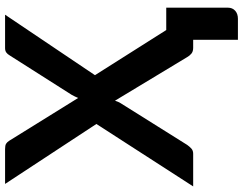

<svg xmlns="http://www.w3.org/2000/svg" viewBox="-118 -644 935 738"><g transform="rotate(-90 349.0 -275.5)"><path d="M688 -103.5V133.5Q688 151 676.2 161.5Q664.5 172 645.5 172H564.5V0H533.5Q519.5 0 511.2 -7Q503 -14 498 -23L330.5 -300.5Q326.5 -288 321 -279L160.5 -23Q154.5 -14.5 146.8 -7.2Q139 0 126.5 0H1L241 -372L10.5 -723H144.5Q158.5 -723 164.8 -719.2Q171 -715.5 176.5 -707L341 -442Q346 -454.5 353 -467L504 -704.5Q509.5 -714 516 -718.5Q522.5 -723 532.5 -723H661L428.5 -377.5L602 -103.5Z"/></g></svg>

Font: Lato 2
Style: Bold
Weight: 700
Designer: Lukasz Dziedzic with Adam Twardoch and Botio Nikoltchev
Foundry: tyPoland Lukasz Dziedzic
Version: Version 2.015; 2015-08-06; http://www.latofonts.com/